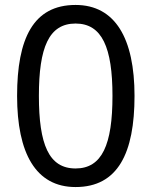

<svg xmlns="http://www.w3.org/2000/svg" viewBox="-20 -745 612 775"><path d="M523 -358C523 -590 445 -725 285 -725C114 -725 49 -589 49 -358C49 -127 124 10 285 10C456 10 523 -127 523 -358ZM137 -358C137 -553 177 -650 285 -650C392 -650 434 -553 434 -358C434 -161 392 -65 285 -65C177 -65 137 -162 137 -358Z"/></svg>

Font: Noto Sans Cuneiform
Style: Regular
Weight: 400
Designer: Monotype Design Team
Foundry: Monotype Imaging Inc.
Version: Version 2.001